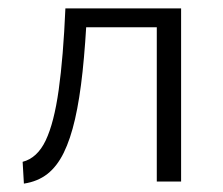

<svg xmlns="http://www.w3.org/2000/svg" viewBox="-20 -433 533 458"><path d="M37 5 34 -47Q69 -56 89 -98Q109 -140 120 -218.5Q131 -297 136 -413H188Q184 -328 177 -262.5Q170 -197 159 -149Q148 -101 132 -68.5Q116 -36 93 -18Q70 0 37 5ZM354 0V-413H412V0ZM167 -368V-413H379V-368Z"/></svg>

Font: Ysabeau Office Light
Style: Regular
Weight: 300
Designer: Christian Thalmann (Catharsis Fonts)
Version: Version 2.001;gftools[0.9.30]; featfreeze: tnum,lnum,ss02